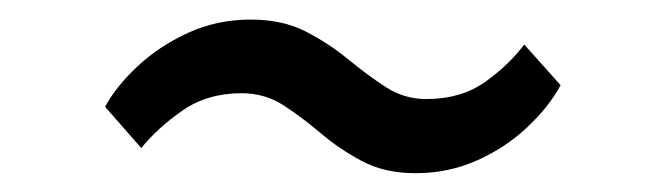

<svg xmlns="http://www.w3.org/2000/svg" viewBox="-20 -383 697 201"><path d="M90 -271.2Q101.4 -292.4 123.8 -313.4Q146.1 -334.4 176.6 -348.5Q207 -362.5 242.5 -362.5Q275.9 -362.5 300.3 -349.9Q324.7 -337.3 344.5 -320.9Q364.3 -304.6 383.8 -291.9Q403.2 -279.3 426.2 -279.3Q462.6 -279.3 487.8 -297.2Q512.9 -315.1 528.8 -336.4L566.9 -293.8Q554.5 -271 532.1 -249.9Q509.7 -228.7 479.7 -215.2Q449.8 -201.7 414.9 -201.7Q382.5 -201.7 358.7 -214.5Q334.9 -227.2 315.7 -243.6Q296.4 -260 276.9 -272.7Q257.4 -285.4 232.8 -285.4Q196.9 -285.4 170.8 -267.1Q144.6 -248.8 127.9 -228Z"/></svg>

Font: Merriweather 7pt Light
Style: Regular
Weight: 300
Designer: Eben Sorkin
Foundry: Eben Sorkin
Version: Version 2.200;gftools[0.9.31]